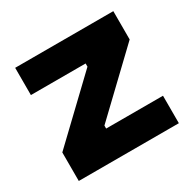

<svg xmlns="http://www.w3.org/2000/svg" viewBox="-123 -654 785 781"><g transform="rotate(-30 269.0 -264.0)"><path d="M34 0V-134L297 -385V-400H40V-528H501V-395L237 -143V-129H504V0Z"/></g></svg>

Font: Bricolage Grotesque 12pt ExtraBold
Style: Regular
Weight: 800
Designer: Mathieu Triay
Foundry: Atelier Triay
Version: Version 1.001; ttfautohint (v1.8.4.7-5d5b);gftools[0.9.33.de